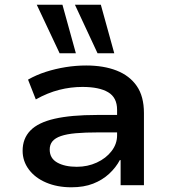

<svg xmlns="http://www.w3.org/2000/svg" viewBox="-20 -786 726 815"><path d="M283 9Q223 9 176 -11Q129 -31 102.5 -66.5Q76 -102 76 -146Q76 -198 109 -232Q142 -266 212 -282Q282 -298 391 -298H495V-224H397Q341 -224 302 -220.5Q263 -217 238.5 -208.5Q214 -200 202.5 -186Q191 -172 191 -151Q191 -114 223 -96Q255 -78 306 -78Q352 -78 391 -96Q430 -114 453.5 -144.5Q477 -175 477 -211V-320Q477 -372 439 -394.5Q401 -417 330 -417Q280 -417 231 -404.5Q182 -392 132 -364L99 -448Q134 -468 174.5 -481Q215 -494 258.5 -501Q302 -508 346 -508Q420 -508 475 -486.5Q530 -465 560.5 -421Q591 -377 591 -306V0H492V-106L489 -107Q472 -75 443.5 -48.5Q415 -22 375.5 -6.5Q336 9 283 9ZM394 -560 298 -766H408L465 -560ZM233 -560 136 -766H245L302 -560Z"/></svg>

Font: Nunito Sans 7pt SemiExpanded SemiBold
Style: Regular
Weight: 600
Width: 6
Designer: Vernon Adams
Foundry: Vernon Adams
Version: Version 3.101;gftools[0.9.27]